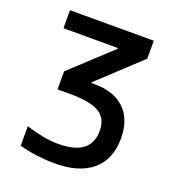

<svg xmlns="http://www.w3.org/2000/svg" viewBox="-134 -836 868 952"><g transform="rotate(20 300.0 -360.0)"><path d="M261 10Q220 10 170 4Q120 -2 73 -15V-118Q120 -103 161.5 -95Q203 -87 244 -87Q416 -87 416 -218Q416 -283 369.5 -311.5Q323 -340 214 -340H149V-435L360 -631V-635H73V-730H515V-635L296 -431V-427H315Q416 -427 472 -372.5Q528 -318 528 -218Q528 -108 458.5 -49Q389 10 261 10Z"/></g></svg>

Font: M PLUS Code Latin Expanded Medium
Style: Regular
Weight: 500
Width: 7
Designer: Coji Morishita
Foundry: UNDERFOREST DESIGN
Version: Version 1.002; ttfautohint (v1.8.3)